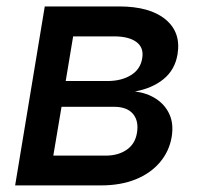

<svg xmlns="http://www.w3.org/2000/svg" viewBox="-20 -562 605 582"><path d="M25.9 0 115.7 -542.5H340.8Q434.1 -542.5 481.7 -503.2Q529.3 -463.9 518.1 -397Q510.3 -350.6 476.1 -322.5Q441.9 -294.4 389.2 -284.7Q425.3 -280.3 452.6 -262.7Q480 -245.1 493.4 -216.1Q506.8 -187 500.5 -147.5Q493.2 -103.5 464.8 -70.1Q436.5 -36.6 391.1 -18.3Q345.7 0 286.1 0ZM141.6 -90.3H300.8Q337.9 -90.3 363.5 -107.7Q389.2 -125 395 -158.2Q401.4 -194.8 383.3 -216.6Q365.2 -238.3 325.2 -238.3H166.5ZM179.2 -316.4H305.2Q348.6 -316.4 377.4 -334.5Q406.2 -352.5 411.1 -385.7Q416.5 -417.5 393.6 -434.6Q370.6 -451.7 326.2 -451.7H201.7Z"/></svg>

Font: Inter 16pt Medium
Style: Italic
Weight: 500
Italic angle: -9.3988°
Version: Version 4.001;git-66647c0bb